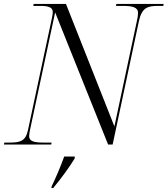

<svg xmlns="http://www.w3.org/2000/svg" viewBox="-34 -734 851 975"><path d="M-14 0H226L228 -10H188C141 -10 114 -16 114 -42C114 -50 116 -64 119 -77L246 -671L515 0H538L671 -625C686 -696 716 -704 769 -704H795L797 -714H557L555 -704H590C639 -704 667 -697 667 -668C667 -658 665 -643 661 -627L547 -92L301 -714H137L135 -704H170C209 -704 234 -698 234 -673C234 -666 232 -654 230 -644L108 -73C96 -17 68 -10 15 -10H-12ZM228 213 227 221H236C273 177 320 113 345 71L346 61H292C274 111 252 163 228 213Z"/></svg>

Font: Noto Serif Display Light
Style: Italic
Weight: 300
Italic angle: -12°
Designer: Monotype Design Team
Foundry: Monotype Imaging Inc.
Version: Version 2.009